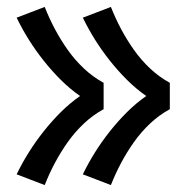

<svg xmlns="http://www.w3.org/2000/svg" viewBox="-20 -617 540 554"><path d="M300 -83 219 -114Q235 -147 254.5 -178Q274 -209 297 -238Q320 -267 346 -293Q372 -319 402 -340Q372 -361 346 -387Q320 -413 297 -442Q274 -471 254.5 -502Q235 -533 219 -566L300 -597Q313 -564 329.5 -533Q346 -502 366.5 -473Q387 -444 413 -419.5Q439 -395 470 -378V-302Q439 -285 413 -260.5Q387 -236 366.5 -207Q346 -178 329.5 -147Q313 -116 300 -83ZM109 -83 28 -114Q44 -147 63.5 -178Q83 -209 106 -238Q129 -267 155 -293Q181 -319 211 -340Q181 -361 155 -387Q129 -413 106 -442Q83 -471 63.5 -502Q44 -533 28 -566L109 -597Q122 -564 138.5 -533Q155 -502 175.5 -473Q196 -444 222 -419.5Q248 -395 279 -378V-302Q248 -285 222 -260.5Q196 -236 175.5 -207Q155 -178 138.5 -147Q122 -116 109 -83Z"/></svg>

Font: Iosevka SS18
Style: Bold
Weight: 700
Monospace: yes
Designer: Belleve Invis
Foundry: Belleve Invis
Version: Version 25.1.1; ttfautohint (v1.8.4)